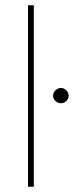

<svg xmlns="http://www.w3.org/2000/svg" viewBox="-20 -707 280 727"><path d="M86 0V-687H108V0ZM211 -316Q199 -316 190 -324.5Q181 -333 181 -345Q181 -356 190 -365Q199 -374 211 -374Q222 -374 231 -365Q240 -356 240 -345Q240 -333 231 -324.5Q222 -316 211 -316Z"/></svg>

Font: Albert Sans Thin
Style: Regular
Weight: 250
Designer: Andreas Rasmussen
Foundry: a.Foundry
Version: Version 1.025